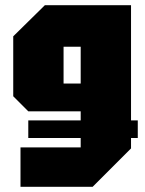

<svg xmlns="http://www.w3.org/2000/svg" viewBox="-20 -580 557 740"><path d="M59 140V-12H291V-151H89L31 -209V-440L153 -560H485V-8L337 140ZM225 -400V-258H291V-400ZM89 -48V-116H511V-48Z"/></svg>

Font: Tektur Condensed ExtraBold
Style: Regular
Weight: 800
Width: 3
Designer: Adam Jagosz
Foundry: Adam Jagosz
Version: Version 1.005;gftools[0.9.30]